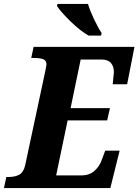

<svg xmlns="http://www.w3.org/2000/svg" viewBox="-42 -951 700 971"><path d="M-10 -56H2Q35 -56 56 -68Q77 -80 85 -114L188 -596Q193 -621 193 -626Q193 -645 176.5 -651.5Q160 -658 128 -658H116L128 -714H638L601 -525H528Q534 -579 534 -586Q534 -615 519 -632.5Q504 -650 471 -650H366L315 -404H514L500 -342H300L242 -64H370Q410 -64 436 -87Q462 -110 474 -146L490 -189H563L516 0H-22ZM246 -921 249 -931H403Q413 -897 434 -853Q455 -809 472 -784L469 -771H406Q365 -794 315.5 -842Q266 -890 246 -921Z"/></svg>

Font: Noto Serif NarrowExtraBold
Style: Italic
Weight: 800
Width: 4
Italic angle: -12°
Designer: Monotype Design Team
Foundry: Monotype Imaging Inc.
Version: Version 1.001